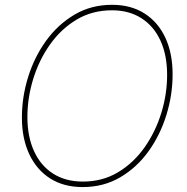

<svg xmlns="http://www.w3.org/2000/svg" viewBox="-20 -757 766 787"><path d="M318.8 9.8Q241.2 9.8 185.5 -25.6Q129.9 -61 99.9 -125.2Q69.8 -189.5 69.8 -275.4Q69.8 -359.9 95.5 -441.9Q121.1 -523.9 169.4 -590.6Q217.8 -657.2 285.9 -697.3Q354 -737.3 439.5 -737.3Q516.6 -737.3 572.3 -701.9Q627.9 -666.5 657.7 -602.5Q687.5 -538.6 687.5 -452.1Q687.5 -368.2 662.1 -285.9Q636.7 -203.6 588.9 -137Q541 -70.3 472.9 -30.3Q404.8 9.8 318.8 9.8ZM319.8 -12.7Q399.9 -12.7 463.6 -50.8Q527.3 -88.9 572.3 -152.6Q617.2 -216.3 641.1 -293.7Q665 -371.1 665 -450.2Q665 -530.8 637.9 -590.1Q610.8 -649.4 560.1 -682.1Q509.3 -714.8 439 -714.8Q358.4 -714.8 294.4 -676.8Q230.5 -638.7 185.3 -575Q140.1 -511.2 116.2 -433.6Q92.3 -356 92.3 -276.9Q92.3 -197.3 119.4 -137.7Q146.5 -78.1 197.5 -45.4Q248.5 -12.7 319.8 -12.7Z"/></svg>

Font: Inter 20pt Thin
Style: Italic
Weight: 250
Italic angle: -9.3988°
Version: Version 4.001;git-66647c0bb